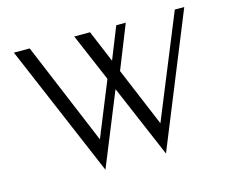

<svg xmlns="http://www.w3.org/2000/svg" viewBox="-101 -863 1249 1026"><g transform="rotate(-15 523.0 -350.5)"><path d="M697.3 14.9 385.6 -716H473L726.3 -111.2L685.6 -88.3L942 -716H994.3ZM362.4 14.9 51.8 -716H139.2L392.8 -109.1L350.1 -86.3L522.4 -510.4L545.2 -434.7ZM555 -426 532.5 -501.7 618.1 -716H670.7Z"/></g></svg>

Font: Russolo 10pt ExtraLight
Style: Regular
Weight: 200
Designer: Micah Stupak-Hahn
Version: Version 1.000